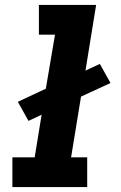

<svg xmlns="http://www.w3.org/2000/svg" viewBox="-20 -755 490 775"><path d="M30 0V-120H120L148 -292L95 -267L52 -344L165 -397L202 -615H137V-735H368L325 -470L383 -497L426 -420L307 -365L267 -120H332V0Z"/></svg>

Font: Iosevka Etoile Heavy Oblique
Style: Regular
Weight: 900
Italic angle: -9°
Designer: Belleve Invis
Foundry: Belleve Invis
Version: Version 15.5.2; ttfautohint (v1.8.4)